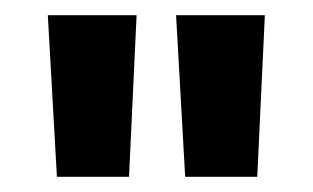

<svg xmlns="http://www.w3.org/2000/svg" viewBox="-20 -819 412 253"><path d="M150 -586H55L43 -799H160ZM319 -586H224L212 -799H329Z"/></svg>

Font: Ulagadi Sans SemiBold
Style: Regular
Weight: 600
Designer: Ninad Kale (Devanagari), Jonny Pinhorn (Latin)
Foundry: Indian Type Foundry
Version: Version 3.01;March 29, 2020;FontCreator 12.0.0.2522 64-bit; 